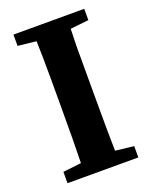

<svg xmlns="http://www.w3.org/2000/svg" viewBox="-126 -725 629 795"><g transform="rotate(-20 188.0 -327.5)"><path d="M261.2 -518.6V-312.5Q261.2 -122.1 263.2 -59.1L344.2 -49.8V0H32.2V-49.8L112.8 -59.1Q115.2 -136.7 115.2 -310.1V-421.9Q115.2 -533.2 112.8 -596.2L32.2 -605V-654.8H344.2V-605L263.2 -596.2Q261.2 -534.2 261.2 -518.6Z"/></g></svg>

Font: SourceSerifPro-Bold
Style: Bold
Weight: 700
Designer: Frank Grießhammer
Foundry: Adobe Systems Incorporated
Version: Version 1.014;PS Version 1.0;hotconv 1.0.73;makeotf.lib2.5.5